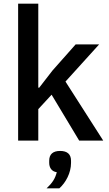

<svg xmlns="http://www.w3.org/2000/svg" viewBox="-20 -760 587 1038"><path d="M78 -740H187V-286H192L264 -379L389 -520H516L334 -319L538 0H408L259 -248L187 -170V0H78ZM305 56C344 56 364 74 364 109V121C364 174 336 227 301 258H232C263 229 278 206 287 171C258 167 246 145 246 120V109C246 74 266 56 305 56Z"/></svg>

Font: Plexus Sans Medium
Style: Regular
Weight: 500
Version: Version 2.001;PS 002.001;hotconv 1.0.70;makeotf.lib2.5.58329